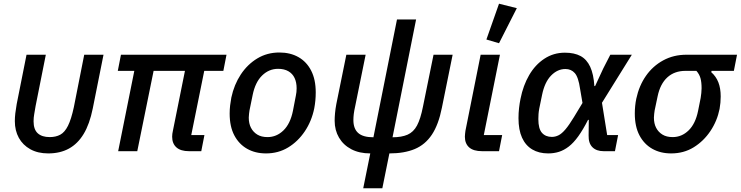

<svg xmlns="http://www.w3.org/2000/svg" viewBox="-20 -815 3993 1035"><path d="M227 -520 172 -244Q168 -219 164.5 -200Q161 -181 161 -161Q161 -117 183.5 -96.5Q206 -76 248 -76Q281 -76 305 -89Q329 -102 346.5 -137Q364 -172 378 -237L434 -520H538L480 -230Q463 -146 431 -93Q399 -40 351.5 -14Q304 12 240 12Q184 12 143.5 -10.5Q103 -33 81.5 -72Q60 -111 60 -162Q60 -182 62.5 -204Q65 -226 70 -254L123 -520Z M1065 0H999Q954 0 931 -20.5Q908 -41 908 -78Q908 -85 909 -93.5Q910 -102 912 -110L977 -433H808L720 0H617L704 -433H615L632 -520H1201L1184 -433H1081L1011 -87H1082Z M1414 12Q1356 12 1312 -13Q1268 -38 1243 -85.5Q1218 -133 1218 -203Q1218 -225 1220.5 -246.5Q1223 -268 1227 -289Q1242 -359 1278 -413.5Q1314 -468 1367 -500Q1420 -532 1486 -532Q1545 -532 1589 -507Q1633 -482 1657.5 -434Q1682 -386 1682 -317Q1682 -295 1680 -273.5Q1678 -252 1674 -231Q1660 -162 1623 -107Q1586 -52 1533 -20Q1480 12 1414 12ZM1422 -76Q1471 -76 1508 -112Q1545 -148 1559 -217L1575 -300Q1577 -309 1578 -319Q1579 -329 1579 -339Q1579 -371 1568 -394.5Q1557 -418 1534.5 -431Q1512 -444 1479 -444Q1430 -444 1393 -408Q1356 -372 1342 -303L1325 -220Q1324 -212 1322.5 -201.5Q1321 -191 1321 -181Q1321 -149 1333 -126Q1345 -103 1367 -89.5Q1389 -76 1422 -76Z M2041 200H1938L1976 12Q1917 12 1874 -10.5Q1831 -33 1807.5 -73Q1784 -113 1784 -164Q1784 -183 1786 -205Q1788 -227 1793 -254L1847 -520H1951L1895 -244Q1889 -217 1887 -200Q1885 -183 1885 -168Q1885 -121 1911 -98Q1937 -75 1993 -75L2120 -710H2223L2096 -75Q2145 -75 2177 -89Q2209 -103 2228 -138.5Q2247 -174 2260 -240L2317 -520H2420L2362 -234Q2344 -143 2308 -89Q2272 -35 2215.5 -11.5Q2159 12 2079 12Z M2687 -87 2670 0H2579Q2532 0 2509 -20.5Q2486 -41 2486 -78Q2486 -85 2487 -93.5Q2488 -102 2489 -110L2571 -520H2675L2588 -87ZM2766 -771 2670 -582 2602 -602 2670 -795Z M3312 -87 3295 0H3234Q3195 0 3173.5 -21.5Q3152 -43 3153 -85L3154 -169H3150Q3123 -116 3097.5 -80.5Q3072 -45 3046 -25Q3020 -5 2993 3.5Q2966 12 2935 12Q2885 12 2849 -9.5Q2813 -31 2794 -73Q2775 -115 2775 -178Q2775 -206 2778 -232.5Q2781 -259 2786 -283Q2800 -354 2832.5 -410Q2865 -466 2914.5 -498.5Q2964 -531 3025 -531Q3076 -531 3109.5 -513Q3143 -495 3161.5 -455Q3180 -415 3184 -351H3188L3232 -446L3270 -520H3386L3225 -261L3253 -87ZM2955 -77Q2973 -77 2990.5 -85.5Q3008 -94 3028 -117.5Q3048 -141 3074 -184L3120 -260L3107 -336Q3098 -399 3078.5 -421Q3059 -443 3028 -443Q2985 -443 2950.5 -407.5Q2916 -372 2902 -303L2887 -230Q2884 -214 2883 -200.5Q2882 -187 2882 -173Q2882 -121 2901.5 -99Q2921 -77 2955 -77Z M3936 -433H3816L3814 -426Q3840 -403 3852.5 -371Q3865 -339 3865 -295Q3865 -278 3863.5 -261.5Q3862 -245 3859 -228Q3846 -163 3809.5 -108.5Q3773 -54 3719.5 -21Q3666 12 3598 12Q3540 12 3496 -13Q3452 -38 3427 -85.5Q3402 -133 3402 -203Q3402 -224 3404 -244Q3406 -264 3410 -283Q3425 -353 3462 -406Q3499 -459 3555 -489.5Q3611 -520 3680 -520H3953ZM3734 -433H3675Q3616 -433 3577.5 -398Q3539 -363 3525 -296L3509 -220Q3508 -212 3506.5 -201.5Q3505 -191 3505 -181Q3505 -149 3517 -126Q3529 -103 3551 -89.5Q3573 -76 3606 -76Q3655 -76 3692 -112Q3729 -148 3743 -217L3757 -287Q3759 -301 3760.5 -313.5Q3762 -326 3762 -339Q3762 -372 3756 -393.5Q3750 -415 3734 -433Z"/></svg>

Font: IBM Plex Sans Medium
Style: Italic
Weight: 500
Italic angle: -11.31°
Designer: Mike Abbink, Paul van der Laan, Pieter van Rosmalen
Foundry: Bold Monday
Version: Version 3.201